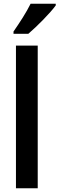

<svg xmlns="http://www.w3.org/2000/svg" viewBox="-20 -1003 317 1023"><path d="M277 -974V-983H143C121 -938 86 -884 52 -835V-823H131C177 -862 249 -935 277 -974ZM181 0V-760H65V0Z"/></svg>

Font: Noto Sans Khmer Condensed SemiBold
Style: Regular
Weight: 600
Width: 3
Designer: Danh Hong and the Monotype Design Team
Foundry: Monotype Imaging Inc.
Version: Version 2.004